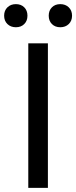

<svg xmlns="http://www.w3.org/2000/svg" viewBox="-53 -910 369 930"><path d="M84 -700H179V0H84ZM-33 -834Q-33 -859 -17 -874.5Q-1 -890 24 -890Q49 -890 64.5 -874.5Q80 -859 80 -834Q80 -809 64.5 -793.5Q49 -778 24 -778Q-1 -778 -17 -793.5Q-33 -809 -33 -834ZM183 -834Q183 -859 198.5 -874.5Q214 -890 239 -890Q264 -890 280 -874.5Q296 -859 296 -834Q296 -809 280 -793.5Q264 -778 239 -778Q214 -778 198.5 -793.5Q183 -809 183 -834Z"/></svg>

Font: Bai Jamjuree Medium
Style: Regular
Weight: 500
Version: Version 1.000; ttfautohint (v1.6)